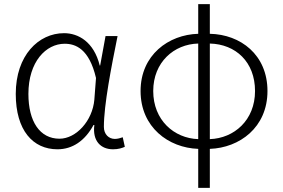

<svg xmlns="http://www.w3.org/2000/svg" viewBox="-20 -707 1366 926"><path d="M257 13C329 13 389 -27 431 -104H435C425 -26 467 13 525 13C551 13 569 7 582 1L572 -45C561 -41 547 -37 534 -37C505 -37 481 -59 481 -95C481 -201 517 -385 547 -533H489L463 -391H461C433 -505 358 -547 289 -547C166 -547 56 -440 56 -254C56 -78 139 13 257 13ZM267 -38C172 -38 117 -121 117 -254C117 -410 202 -496 292 -496C344 -496 410 -472 443 -331L435 -226C426 -124 347 -38 267 -38Z M992 -497C1117 -494 1210 -408 1210 -268C1210 -127 1109 -40 992 -36ZM936 -36C819 -40 719 -128 719 -268C719 -407 819 -494 936 -497ZM992 -687H936V-544C793 -540 658 -442 658 -268C658 -93 793 6 936 11V199H992V11C1135 6 1270 -92 1270 -268C1270 -443 1140 -541 992 -544Z"/></svg>

Font: Noto Sans CJK KR Light
Style: Regular
Weight: 300
Designer: Ryoko NISHIZUKA (kana & ideographs); Paul D. Hunt (Latin, Greek & Cyrillic); Wenlong ZHANG (bopomofo); Sandoll Communica
Foundry: Adobe Systems Incorporated
Version: Version 1.004;PS 1.004;hotconv 1.0.82;makeotf.lib2.5.63406